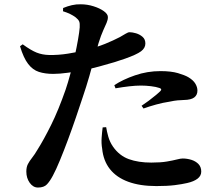

<svg xmlns="http://www.w3.org/2000/svg" viewBox="-20 -829 1040 891"><path d="M272.3 -776.8 272.9 -791.8Q293.5 -800.4 313.6 -805Q333.8 -809.7 355.2 -809.1Q385.7 -808.9 414.3 -799.8Q443 -790.8 461.8 -777.3Q480.7 -763.7 480.7 -749.8Q480.7 -737 474.7 -723.2Q468.8 -709.4 459 -687.9Q449.1 -666.4 437.1 -628.2Q431 -607.6 419.9 -566.7Q408.9 -525.8 394.7 -476Q380.4 -426.2 364.1 -378.6Q350.2 -336.3 332.5 -284.5Q314.8 -232.7 295.6 -181Q276.4 -129.3 258.2 -85.3Q240.1 -41.2 225.3 -13.8Q211.9 11.6 197.9 26.5Q184 41.3 156.2 41.3Q133.6 41.3 117.9 19.3Q102.2 -2.7 102.2 -32.7Q102.2 -53.5 109.4 -67.4Q116.6 -81.3 128.7 -96.6Q140.8 -111.8 154.6 -135.4Q182.7 -179.9 217 -248.7Q251.2 -317.6 284.4 -412.7Q295.5 -445.4 306.4 -486.1Q317.3 -526.8 326.7 -568.5Q336 -610.2 342.1 -645.5Q348.3 -680.8 349.9 -701.9Q351.1 -720.9 347.4 -729.6Q343.8 -738.3 331.2 -748.4Q319.6 -757.1 305.2 -764.1Q290.7 -771.1 272.3 -776.8ZM85.4 -623.3Q123.9 -595.3 150.1 -584.9Q176.4 -574.5 207.8 -573.8Q252.1 -573 296.2 -580.2Q340.2 -587.3 370.8 -595.1Q428.2 -609.4 467.8 -625.5Q507.4 -641.7 536.6 -657.1Q551.7 -665.8 563.1 -672.6Q574.5 -679.5 581.2 -679.5Q594.1 -679.5 611.3 -674.5Q628.5 -669.4 641.5 -658.1Q654.6 -646.8 654.6 -627.2Q654.6 -606 634.6 -591Q614.5 -575.9 560.3 -556.7Q543 -550.3 510.5 -540.3Q478 -530.4 439.7 -520.2Q401.3 -509.9 364.2 -502.4Q334.7 -496.9 295.5 -491.5Q256.4 -486.1 227.1 -486.1Q189.4 -486.1 160.7 -495.3Q131.9 -504.5 110.6 -532.3Q89.2 -560 72.9 -614.4ZM516 -419.2 510.5 -433.8Q549.8 -459.9 606.6 -479.4Q663.4 -499 724.4 -499Q773.7 -499 805.7 -489.7Q837.6 -480.3 853.7 -470.9Q876.7 -457.3 886.4 -441Q896.2 -424.7 896.2 -408.6Q896.2 -388.1 881.4 -376.8Q866.7 -365.6 833.5 -365Q820.2 -364.8 804.4 -363.3Q788.5 -361.9 768.5 -357.5Q735.6 -352.6 704.1 -343.8Q672.6 -335.1 645.9 -325.5L637 -338.2Q652.1 -348 670.5 -361.7Q688.9 -375.5 704.5 -388.6Q720.1 -401.8 724.9 -407.1Q733.3 -416.3 720.2 -420.6Q704.8 -426.1 680.6 -429Q656.4 -431.9 634.1 -431.9Q610.2 -431.9 580.2 -428.5Q550.2 -425.1 516 -419.2ZM472.7 -238.8 456.4 -237.8Q453.6 -217.1 451.7 -190.3Q449.8 -163.4 454.1 -139Q459.5 -83.2 490 -44.4Q520.6 -5.6 574.9 14.4Q629.3 34.5 705.6 34.5Q756.1 34.5 790.7 30.2Q825.3 25.8 848.8 20.3Q879.4 13.4 896.7 0.2Q913.9 -13 913.9 -32.6Q913.9 -54.4 900.9 -67.8Q887.8 -81.2 867.8 -87.4Q847.8 -93.5 827.8 -93.5Q818.4 -93.5 801 -89Q783.6 -84.5 754.9 -79.5Q726.2 -74.5 682 -74.5Q621.8 -74.5 577.6 -90.6Q533.5 -106.7 504.1 -148.9Q489.4 -170.4 482.4 -195.3Q475.5 -220.2 472.7 -238.8Z"/></svg>

Font: Early Summer Mincho VF
Style: Regular
Weight: 250
Designer: GuiWonder
Version: Version 1.002